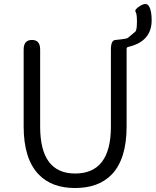

<svg xmlns="http://www.w3.org/2000/svg" viewBox="-20 -933 783 966"><path d="M175 -55Q99 -133 99 -297V-684Q99 -732 141 -732Q182 -732 182 -684V-296Q182 -60 358 -60Q538 -60 538 -296V-684Q538 -732 562 -732Q567 -732 589 -735Q618 -738 624 -743Q642 -759 661 -774Q669 -781 669 -826Q669 -863 662 -874Q655 -885 686 -904Q717 -923 730 -901Q743 -879 743 -831Q743 -724 625 -697Q617 -695 617 -687V-297Q617 -133 542 -55Q476 13 358 13Q240 13 175 -55Z"/></svg>

Font: Resource Han Rounded KR Normal
Style: Regular
Weight: 350
Designer: Cyano Hao (round all glyphs); Ryoko NISHIZUKA 西塚涼子 (kana, bopomofo & ideographs); Paul D. Hunt (Latin, Greek & Cyrillic)
Foundry: Cyano Hao
Version: 0.990